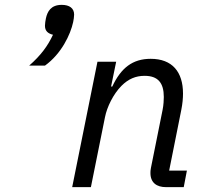

<svg xmlns="http://www.w3.org/2000/svg" viewBox="-20 -770 846 790"><path d="M354 0 412 -288C420 -329 446 -383 480 -417C508 -445 538 -458 575 -458C630 -458 654 -429 654 -371C654 -359 653 -338 649 -318L601 -79C599 -69 599 -64 599 -58C599 -18 625 0 663 0H736L749 -68H676L726 -318C731 -343 733 -366 733 -385C733 -474 689 -528 600 -528C526 -528 478 -491 442 -414H437L458 -516H381L277 0ZM234 -750C189 -750 175 -722 169 -695C167 -685 165 -673 165 -664C165 -643 177 -632 198 -627C177 -582 149 -543 100 -500H165C233 -549 270 -628 281 -679C283 -689 285 -701 285 -710C285 -736 266 -750 234 -750Z"/></svg>

Font: LVC Sans
Style: Italic
Weight: 400
Italic angle: -11.31°
Designer: Mike Abbink, Paul van der Laan, Pieter van Rosmalen
Foundry: Bold Monday
Version: Version 3.0